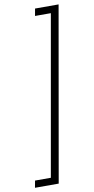

<svg xmlns="http://www.w3.org/2000/svg" viewBox="-111 -853 501 1028"><g transform="rotate(-10 139.5 -338.5)"><path d="M287 -811 121 134H-8L-1 96H85L238 -772H152L159 -811Z"/></g></svg>

Font: DM Sans 24pt ExtraLight
Style: Italic
Weight: 250
Italic angle: -10°
Designer: Colophon Foundry, Jonny Pinhorn
Foundry: Colophon Foundry
Version: Version 4.004;gftools[0.9.30]